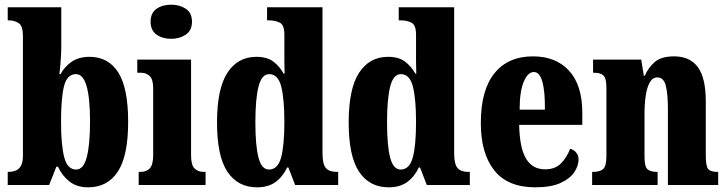

<svg xmlns="http://www.w3.org/2000/svg" viewBox="-20 -791 3111 821"><path d="M357 10Q309 10 277.5 -14.5Q246 -39 228 -78H221L190 0H13V-56H18Q32 -56 46 -61Q60 -66 69 -81Q78 -96 78 -126V-638Q78 -680 60 -692Q42 -704 16 -704H13V-760H242V-593Q242 -565 239.5 -531Q237 -497 234 -474H239Q256 -506 286.5 -527Q317 -548 363 -548Q443 -548 485.5 -481.5Q528 -415 528 -270Q528 -125 484 -57.5Q440 10 357 10ZM306 -66Q337 -66 351 -119Q365 -172 365 -272Q365 -474 305 -474Q267 -474 254 -423.5Q241 -373 241 -271Q241 -172 254.5 -119Q268 -66 306 -66Z M712 -625Q675 -625 649.5 -643Q624 -661 624 -698Q624 -736 649.5 -753.5Q675 -771 712 -771Q748 -771 774.5 -753.5Q801 -736 801 -698Q801 -661 774.5 -643Q748 -625 712 -625ZM573 0V-56H582Q606 -56 620.5 -71Q635 -86 635 -129V-413Q635 -452 620 -466Q605 -480 582 -480H567V-536H797V-127Q797 -85 812 -70.5Q827 -56 850 -56H859V0Z M1079 10Q997 10 952.5 -56.5Q908 -123 908 -267Q908 -412 952.5 -480Q997 -548 1076 -548Q1122 -548 1149 -527.5Q1176 -507 1193 -476H1197Q1196 -499 1196 -529Q1196 -559 1196 -588V-643Q1196 -684 1176.5 -694Q1157 -704 1130 -704H1122V-760H1359V-135Q1359 -89 1373.5 -72.5Q1388 -56 1419 -56H1426V0H1242L1213 -75H1208Q1189 -35 1158 -12.5Q1127 10 1079 10ZM1130 -66Q1168 -66 1182 -117.5Q1196 -169 1196 -269Q1196 -368 1182.5 -421Q1169 -474 1131 -474Q1099 -474 1085.5 -421Q1072 -368 1072 -268Q1072 -167 1085.5 -116.5Q1099 -66 1130 -66Z M1642 10Q1560 10 1515.5 -56.5Q1471 -123 1471 -267Q1471 -412 1515.5 -480Q1560 -548 1639 -548Q1685 -548 1712 -527.5Q1739 -507 1756 -476H1760Q1759 -499 1759 -529Q1759 -559 1759 -588V-643Q1759 -684 1739.5 -694Q1720 -704 1693 -704H1685V-760H1922V-135Q1922 -89 1936.5 -72.5Q1951 -56 1982 -56H1989V0H1805L1776 -75H1771Q1752 -35 1721 -12.5Q1690 10 1642 10ZM1693 -66Q1731 -66 1745 -117.5Q1759 -169 1759 -269Q1759 -368 1745.5 -421Q1732 -474 1694 -474Q1662 -474 1648.5 -421Q1635 -368 1635 -268Q1635 -167 1648.5 -116.5Q1662 -66 1693 -66Z M2269 10Q2151 10 2093.5 -62.5Q2036 -135 2036 -265Q2036 -406 2094.5 -478Q2153 -550 2259 -550Q2357 -550 2413.5 -488.5Q2470 -427 2470 -308V-257H2200Q2202 -158 2229.5 -112.5Q2257 -67 2311 -67Q2354 -67 2379 -92.5Q2404 -118 2418 -155Q2433 -151 2443.5 -139Q2454 -127 2454 -109Q2454 -82 2435.5 -54.5Q2417 -27 2376.5 -8.5Q2336 10 2269 10ZM2310 -322Q2311 -398 2299.5 -440.5Q2288 -483 2263 -483Q2237 -483 2219.5 -441.5Q2202 -400 2202 -322Z M2512 0V-56H2516Q2545 -56 2559 -68Q2573 -80 2573 -124V-416Q2573 -457 2560 -468.5Q2547 -480 2520 -480H2516V-536H2722L2733 -467H2737Q2753 -503 2780.5 -526.5Q2808 -550 2863 -550Q2930 -550 2964 -504Q2998 -458 2998 -357V-126Q2998 -80 3008.5 -68Q3019 -56 3047 -56H3051V0H2836V-325Q2836 -389 2827 -424.5Q2818 -460 2791 -460Q2770 -460 2758 -438Q2746 -416 2741 -381Q2736 -346 2736 -306V-121Q2736 -79 2748.5 -67.5Q2761 -56 2789 -56H2792V0Z"/></svg>

Font: Noto Serif Sinhala ExtraCondensed Black
Style: Regular
Weight: 900
Width: 2
Designer: Jelle Bosma - Monotype Design Team
Foundry: Monotype Imaging Inc.
Version: Version 2.007; ttfautohint (v1.8.4.7-5d5b)